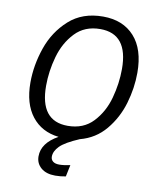

<svg xmlns="http://www.w3.org/2000/svg" viewBox="-99 -776 884 1080"><g transform="rotate(10 343.5 -236.0)"><path d="M254 126Q254 143 266.5 153Q279 163 303 163Q327 163 365 155L351 222Q321 228 291 228Q239 228 209.5 202.5Q180 177 180 137Q180 61 272 10Q174 -1 118.5 -72Q63 -143 63 -264Q63 -363 97.5 -463Q132 -563 208 -631.5Q284 -700 402 -700Q516 -700 581 -628Q646 -556 646 -422Q646 -334 620 -246Q594 -158 537 -89.5Q480 -21 392 2Q312 36 283 65.5Q254 95 254 126ZM311 -60Q401 -60 456 -118.5Q511 -177 534 -261Q557 -345 557 -428Q557 -628 399 -628Q310 -628 255 -570Q200 -512 176.5 -428Q153 -344 153 -261Q153 -60 311 -60Z"/></g></svg>

Font: Fira Sans Book
Style: Italic
Weight: 350
Italic angle: -8°
Designer: bBox Type GmbH & Carrois Corporate GbR & Edenspiekermann AG
Foundry: bBox Type GmbH & Carrois Corporate GbR & Edenspiekermann AG
Version: Version 4.301